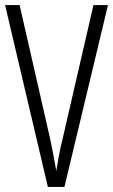

<svg xmlns="http://www.w3.org/2000/svg" viewBox="-20 -734 444 754"><path d="M404 -714 233 0H168L0 -714H57L178 -184Q184 -154 190 -123.5Q196 -93 201 -63Q206 -93 211.5 -123.5Q217 -154 225 -185L347 -714Z"/></svg>

Font: Noto Sans Ethiopic ExtraCondensed Light
Style: Regular
Weight: 300
Width: 2
Designer: Monotype Design Team
Foundry: Monotype Imaging Inc.
Version: Version 2.102; ttfautohint (v1.8.4.7-5d5b)